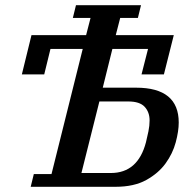

<svg xmlns="http://www.w3.org/2000/svg" viewBox="-20 -718 752 738"><path d="M375 -381H503Q667 -381 667 -247Q667 -214 655.5 -171Q644 -128 616.5 -90Q589 -52 542 -26Q495 0 424 0H98L110 -49H178L298 -530H174L150 -432H64L101 -583H311L328 -649H260L272 -698H522L510 -649H442L425 -583H648L610 -432H524L549 -530H412ZM406 -53Q510 -53 541 -171Q546 -191 550.5 -213Q555 -235 555 -255Q555 -287 536 -307.5Q517 -328 473 -328H362L293 -53Z"/></svg>

Font: IBM Plex Serif Medm
Style: Italic
Weight: 500
Italic angle: -14°
Designer: Mike Abbink, Paul van der Laan, Pieter van Rosmalen
Foundry: Bold Monday
Version: Version 3.001